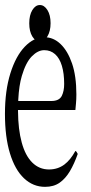

<svg xmlns="http://www.w3.org/2000/svg" viewBox="-23 -745 361 760"><path d="M152.8 -597.7Q188.5 -597.7 216.8 -570.6Q245.1 -543.5 262.2 -493.7Q279.3 -443.8 279.3 -371.6Q279.3 -351.6 277.8 -335.9Q276.4 -320.3 275.4 -309.6H48.3V-304.7Q48.8 -232.9 63 -180.9Q77.1 -128.9 104.7 -101.6Q132.3 -74.2 170.9 -74.2Q205.6 -74.2 231.9 -93.8Q255.9 -111.8 275.4 -147.5Q279.8 -146.5 284.7 -135.7Q271 -96.7 253.7 -67.4Q236.3 -38.1 212.9 -21.7Q189.5 -5.4 155.3 -5.4Q107.9 -5.4 72 -39.3Q36.1 -73.2 16.4 -137.9Q-3.4 -202.6 -3.4 -294.4Q-3.4 -386.2 18.1 -454.8Q39.6 -523.4 75.4 -560.5Q111.3 -597.7 152.8 -597.7ZM49.3 -350.6V-345.2H180.2Q211.4 -345.2 221.7 -365.7Q231 -384.8 231 -412.6Q231 -454.6 221.9 -484.6Q212.9 -514.6 195.1 -530.5Q177.2 -546.4 152.1 -546.4Q127 -546.4 103 -522Q79.1 -497.6 63.5 -444.8Q52.2 -407.2 49.3 -350.6ZM164.8 -705.1Q177.2 -685.1 177.2 -653.3Q177.2 -621.6 164.8 -601.1Q152.3 -580.6 134.8 -580.6Q117.2 -580.6 105 -600.6Q92.8 -620.6 92.8 -652.8Q92.8 -685.1 105 -705.1Q117.2 -725.1 134.8 -725.1Q152.3 -725.1 164.8 -705.1Z"/></svg>

Font: Scarab Serif
Style: Condensed-Light
Weight: 300
Designer: John Roberts
Foundry: Scarab
Version: 1.0